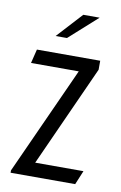

<svg xmlns="http://www.w3.org/2000/svg" viewBox="-75 -673 452 717"><g transform="rotate(10 150.5 -314.0)"><path d="M17 -9 202 -417H21L34 -470H274V-436L101 -53H284L262 0H17ZM94 -532 182 -628H244L137 -532Z"/></g></svg>

Font: Smooch Sans Medium
Style: Regular
Weight: 500
Designer: Robert E. Leuschke
Foundry: Robert E. Leuschke
Version: Version 1.010; ttfautohint (v1.8.3)